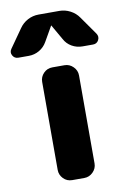

<svg xmlns="http://www.w3.org/2000/svg" viewBox="-131 -819 577 872"><g transform="rotate(-10 158.0 -383.5)"><path d="M-14 -590Q-32 -590 -40.5 -605.5Q-49 -621 -38 -636L21 -720Q36 -742 59.5 -754.5Q83 -767 110 -767H206Q232 -767 256 -754.5Q280 -742 295 -720L354 -636Q364 -621 356 -605.5Q348 -590 330 -590H282Q255 -590 232.5 -603Q210 -616 198 -639L159 -707Q159 -708 158 -708Q157 -708 157 -707L118 -639Q105 -616 82.5 -603Q60 -590 34 -590ZM130 -520H186Q209 -520 226 -503Q243 -486 243 -463V-57Q243 -34 226 -17Q209 0 186 0H130Q106 0 89.5 -17Q73 -34 73 -57V-463Q73 -486 89.5 -503Q106 -520 130 -520Z"/></g></svg>

Font: Rounded Mplus 1c ExtraBold
Style: Regular
Weight: 800
Version: Version 1.059.20150529